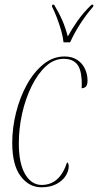

<svg xmlns="http://www.w3.org/2000/svg" viewBox="-20 -786 417 816"><path d="M156 10Q103 10 67.5 -37.5Q32 -85 32 -179Q32 -242 48 -306.5Q64 -371 93.5 -425Q123 -479 164 -512.5Q205 -546 254 -546Q287 -546 309 -531Q331 -516 341.5 -492.5Q352 -469 352 -444Q352 -425 345 -418Q338 -411 327 -411Q328 -432 327 -448Q324 -496 305 -516Q286 -536 251 -536Q209 -536 174.5 -504Q140 -472 114 -419Q88 -366 74 -303Q60 -240 60 -177Q60 -91 87 -45.5Q114 0 157 0Q234 0 265 -96Q272 -93 272 -79Q272 -59 259 -38.5Q246 -18 220 -4Q194 10 156 10ZM250 -606Q248 -628 240 -656Q232 -684 221.5 -711.5Q211 -739 201 -758L202 -766H210Q232 -729 245 -699Q258 -669 268 -631Q285 -662 309 -696.5Q333 -731 369 -766H377L376 -758Q344 -721 319 -681.5Q294 -642 278 -606Z"/></svg>

Font: Noto Serif Display ExtraCondensed Thin
Style: Italic
Weight: 100
Width: 2
Italic angle: -12°
Designer: Monotype Design Team
Foundry: Monotype Imaging Inc.
Version: Version 2.009